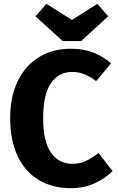

<svg xmlns="http://www.w3.org/2000/svg" viewBox="-20 -964 615 1001"><path d="M559 -634 481 -541Q450 -565 420 -577Q390 -589 356 -589Q286 -589 245.5 -530Q205 -471 205 -348Q205 -227 245.5 -168.5Q286 -110 358 -110Q396 -110 427 -124.5Q458 -139 494 -166L567 -72Q528 -33 472.5 -8Q417 17 350 17Q254 17 183 -25Q112 -67 72.5 -149.5Q33 -232 33 -348Q33 -461 73.5 -543Q114 -625 185.5 -667.5Q257 -710 348 -710Q413 -710 463.5 -691Q514 -672 559 -634ZM544 -879 403 -750H307L165 -879L222 -944L355 -860L488 -944Z"/></svg>

Font: FiraGOUPP
Style: Bold
Weight: 700
Designer: bBox Type
Foundry: bBox Type GmbH
Version: Version 1.001